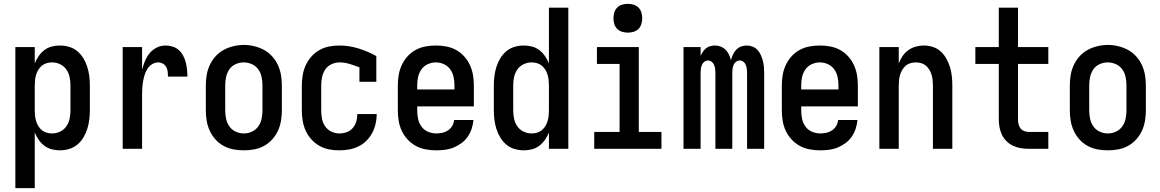

<svg xmlns="http://www.w3.org/2000/svg" viewBox="-20 -775 6040 1000"><path d="M60 205V-530H161V-445Q169 -465 181.5 -483Q194 -501 211 -514Q228 -527 249 -532.5Q270 -538 292 -538Q316 -538 340 -531Q364 -524 383 -508Q402 -492 414.5 -471Q427 -450 434.5 -426.5Q442 -403 445 -378.5Q448 -354 448 -330V-200Q448 -176 445 -151.5Q442 -127 434.5 -103.5Q427 -80 414.5 -59Q402 -38 383 -22Q364 -6 340 1Q316 8 292 8Q270 8 249 2.5Q228 -3 211 -16Q194 -29 181.5 -47Q169 -65 161 -85V205ZM251 -80Q273 -80 293 -89.5Q313 -99 325.5 -117Q338 -135 342.5 -156.5Q347 -178 347 -200V-330Q347 -352 342.5 -373.5Q338 -395 325.5 -413Q313 -431 293 -440.5Q273 -450 251 -450Q237 -450 223 -446Q209 -442 198 -433Q187 -424 179.5 -411.5Q172 -399 168 -385.5Q164 -372 162.5 -358Q161 -344 161 -330V-200Q161 -186 162.5 -172Q164 -158 168 -144.5Q172 -131 179.5 -118.5Q187 -106 198 -97Q209 -88 223 -84Q237 -80 251 -80Z M619 0V-530H720V-412Q726 -435 735 -457Q744 -479 759 -497.5Q774 -516 796 -527Q818 -538 842 -538Q860 -538 878.5 -532.5Q897 -527 911 -514.5Q925 -502 934 -485Q943 -468 947.5 -450Q952 -432 954 -413.5Q956 -395 956 -376H855Q855 -389 853.5 -401.5Q852 -414 846 -425.5Q840 -437 828.5 -443.5Q817 -450 805 -450Q787 -450 772 -440.5Q757 -431 747.5 -416Q738 -401 733 -384Q728 -367 725 -350Q722 -333 721 -315.5Q720 -298 720 -281V0Z M1250 8Q1223 8 1196 3Q1169 -2 1145 -15Q1121 -28 1102.5 -48.5Q1084 -69 1072.5 -94Q1061 -119 1056.5 -146Q1052 -173 1052 -200V-330Q1052 -357 1056.5 -384Q1061 -411 1072.5 -436Q1084 -461 1102.5 -481.5Q1121 -502 1145 -515Q1169 -528 1196 -534.5Q1223 -541 1250 -541Q1277 -541 1304 -534.5Q1331 -528 1355 -515Q1379 -502 1397.5 -481.5Q1416 -461 1427.5 -436Q1439 -411 1443.5 -384Q1448 -357 1448 -330V-200Q1448 -173 1443.5 -146Q1439 -119 1427.5 -94Q1416 -69 1397.5 -48.5Q1379 -28 1355 -15Q1331 -2 1304 3Q1277 8 1250 8ZM1250 -80Q1272 -80 1292.5 -89.5Q1313 -99 1325.5 -117Q1338 -135 1342.5 -156.5Q1347 -178 1347 -200V-330Q1347 -352 1342.5 -374Q1338 -396 1325 -414Q1312 -432 1291.5 -441Q1271 -450 1249 -450Q1227 -450 1206.5 -440.5Q1186 -431 1174 -413Q1162 -395 1157.5 -373.5Q1153 -352 1153 -330V-200Q1153 -178 1157.5 -156.5Q1162 -135 1174.5 -117Q1187 -99 1207.5 -89.5Q1228 -80 1250 -80Z M1747 8Q1720 8 1693.5 3Q1667 -2 1643.5 -15.5Q1620 -29 1601.5 -49.5Q1583 -70 1572 -94.5Q1561 -119 1556.5 -146Q1552 -173 1552 -200V-330Q1552 -357 1556.5 -383.5Q1561 -410 1572 -434.5Q1583 -459 1601 -479.5Q1619 -500 1642.5 -513.5Q1666 -527 1692.5 -532.5Q1719 -538 1746 -538Q1797 -538 1846 -523Q1895 -508 1940 -483V-349H1852V-424Q1827 -434 1801 -442Q1775 -450 1748 -450Q1727 -450 1706.5 -440.5Q1686 -431 1674 -413Q1662 -395 1657.5 -373.5Q1653 -352 1653 -330V-200Q1653 -178 1657 -156.5Q1661 -135 1673.5 -117Q1686 -99 1706 -89.5Q1726 -80 1747 -80Q1767 -80 1785.5 -86.5Q1804 -93 1817 -108Q1830 -123 1835.5 -141.5Q1841 -160 1841 -180Q1841 -180 1841 -180.5Q1841 -181 1841 -181H1942Q1942 -180 1942 -179.5Q1942 -179 1942 -179Q1942 -154 1936 -129Q1930 -104 1918 -81.5Q1906 -59 1887.5 -41Q1869 -23 1846 -12Q1823 -1 1798 3.5Q1773 8 1747 8Z M2252 8Q2225 8 2197.5 3Q2170 -2 2146 -15Q2122 -28 2103 -48.5Q2084 -69 2072.5 -93.5Q2061 -118 2056.5 -145.5Q2052 -173 2052 -200V-330Q2052 -357 2056.5 -384Q2061 -411 2072.5 -436Q2084 -461 2102.5 -481.5Q2121 -502 2145 -515Q2169 -528 2196 -533Q2223 -538 2250 -538Q2277 -538 2304 -533Q2331 -528 2355 -515Q2379 -502 2397.5 -481.5Q2416 -461 2427.5 -436Q2439 -411 2443.5 -384Q2448 -357 2448 -330V-221H2153V-200Q2153 -178 2157.5 -156Q2162 -134 2175 -116Q2188 -98 2209 -89Q2230 -80 2252 -80Q2268 -80 2284 -83.5Q2300 -87 2313.5 -96Q2327 -105 2335.5 -119.5Q2344 -134 2345 -150H2446Q2444 -127 2436.5 -104.5Q2429 -82 2416 -63Q2403 -44 2384 -30Q2365 -16 2343.5 -7Q2322 2 2298.5 5Q2275 8 2252 8ZM2153 -309H2347V-330Q2347 -352 2342.5 -373.5Q2338 -395 2325.5 -413Q2313 -431 2292.5 -440.5Q2272 -450 2250 -450Q2228 -450 2207.5 -440.5Q2187 -431 2174.5 -413Q2162 -395 2157.5 -373.5Q2153 -352 2153 -330Z M2708 8Q2684 8 2660 1Q2636 -6 2617 -22Q2598 -38 2585.5 -59Q2573 -80 2565.5 -103.5Q2558 -127 2555 -151.5Q2552 -176 2552 -200V-330Q2552 -354 2555 -378.5Q2558 -403 2565.5 -426.5Q2573 -450 2585.5 -471Q2598 -492 2617 -508Q2636 -524 2660 -531Q2684 -538 2708 -538Q2730 -538 2751 -532.5Q2772 -527 2789 -514Q2806 -501 2818.5 -483Q2831 -465 2839 -445V-735H2940V0H2839V-85Q2831 -65 2818.5 -47Q2806 -29 2789 -16Q2772 -3 2751 2.5Q2730 8 2708 8ZM2749 -80Q2763 -80 2777 -84Q2791 -88 2802 -97Q2813 -106 2820.5 -118.5Q2828 -131 2832 -144.5Q2836 -158 2837.5 -172Q2839 -186 2839 -200V-330Q2839 -344 2837.5 -358Q2836 -372 2832 -385.5Q2828 -399 2820.5 -411.5Q2813 -424 2802 -433Q2791 -442 2777 -446Q2763 -450 2749 -450Q2727 -450 2707 -440.5Q2687 -431 2674.5 -413Q2662 -395 2657.5 -373.5Q2653 -352 2653 -330V-200Q2653 -178 2657.5 -156.5Q2662 -135 2674.5 -117Q2687 -99 2707 -89.5Q2727 -80 2749 -80Z M3075 0V-88H3207V-442H3089V-530H3307V-88H3425V0ZM3250 -605Q3235 -605 3220 -609.5Q3205 -614 3194.5 -624.5Q3184 -635 3179.5 -650Q3175 -665 3175 -680Q3175 -695 3179.5 -710Q3184 -725 3194.5 -735.5Q3205 -746 3220 -750.5Q3235 -755 3250 -755Q3265 -755 3280 -750.5Q3295 -746 3305.5 -735.5Q3316 -725 3320.5 -710Q3325 -695 3325 -680Q3325 -665 3320.5 -650Q3316 -635 3305.5 -624.5Q3295 -614 3280 -609.5Q3265 -605 3250 -605Z M3540 0V-530H3629V-484Q3634 -495 3641 -505.5Q3648 -516 3657.5 -523.5Q3667 -531 3679 -534.5Q3691 -538 3704 -538Q3704 -538 3704 -538Q3704 -538 3704 -538Q3719 -538 3733.5 -532.5Q3748 -527 3759 -516Q3770 -505 3776.5 -491Q3783 -477 3787 -462Q3791 -477 3797.5 -491Q3804 -505 3814.5 -516Q3825 -527 3839.5 -532.5Q3854 -538 3869 -538Q3869 -538 3869 -538Q3869 -538 3869 -538Q3885 -538 3900 -532Q3915 -526 3925.5 -514.5Q3936 -503 3942.5 -488.5Q3949 -474 3953 -459Q3957 -444 3958.5 -428.5Q3960 -413 3960 -397V0H3871V-397Q3871 -407 3869.5 -417.5Q3868 -428 3864 -437.5Q3860 -447 3851.5 -453.5Q3843 -460 3833 -460Q3822 -460 3813.5 -453.5Q3805 -447 3801 -437.5Q3797 -428 3795.5 -417.5Q3794 -407 3794 -397V0H3706V-397Q3706 -407 3704.5 -417.5Q3703 -428 3699 -437.5Q3695 -447 3686.5 -453.5Q3678 -460 3667 -460Q3657 -460 3648.5 -453.5Q3640 -447 3636 -437.5Q3632 -428 3630.5 -417.5Q3629 -407 3629 -397V0Z M4252 8Q4225 8 4197.5 3Q4170 -2 4146 -15Q4122 -28 4103 -48.5Q4084 -69 4072.5 -93.5Q4061 -118 4056.5 -145.5Q4052 -173 4052 -200V-330Q4052 -357 4056.5 -384Q4061 -411 4072.5 -436Q4084 -461 4102.5 -481.5Q4121 -502 4145 -515Q4169 -528 4196 -533Q4223 -538 4250 -538Q4277 -538 4304 -533Q4331 -528 4355 -515Q4379 -502 4397.5 -481.5Q4416 -461 4427.5 -436Q4439 -411 4443.5 -384Q4448 -357 4448 -330V-221H4153V-200Q4153 -178 4157.5 -156Q4162 -134 4175 -116Q4188 -98 4209 -89Q4230 -80 4252 -80Q4268 -80 4284 -83.5Q4300 -87 4313.5 -96Q4327 -105 4335.5 -119.5Q4344 -134 4345 -150H4446Q4444 -127 4436.5 -104.5Q4429 -82 4416 -63Q4403 -44 4384 -30Q4365 -16 4343.5 -7Q4322 2 4298.5 5Q4275 8 4252 8ZM4153 -309H4347V-330Q4347 -352 4342.5 -373.5Q4338 -395 4325.5 -413Q4313 -431 4292.5 -440.5Q4272 -450 4250 -450Q4228 -450 4207.5 -440.5Q4187 -431 4174.5 -413Q4162 -395 4157.5 -373.5Q4153 -352 4153 -330Z M4560 0V-530H4661V-445Q4669 -465 4681 -483Q4693 -501 4710.5 -513.5Q4728 -526 4749 -532Q4770 -538 4791 -538Q4815 -538 4838.5 -530.5Q4862 -523 4879.5 -507Q4897 -491 4909 -469.5Q4921 -448 4928 -425Q4935 -402 4937.5 -378Q4940 -354 4940 -330V0H4839V-330Q4839 -344 4837.5 -358Q4836 -372 4832 -385.5Q4828 -399 4820.5 -411.5Q4813 -424 4802.5 -433Q4792 -442 4778 -446Q4764 -450 4750 -450Q4736 -450 4722 -446Q4708 -442 4697.5 -433Q4687 -424 4679.5 -411.5Q4672 -399 4668 -385.5Q4664 -372 4662.5 -358Q4661 -344 4661 -330V0Z M5337 0Q5316 0 5295.5 -3.5Q5275 -7 5256 -16Q5237 -25 5222 -40Q5207 -55 5198 -74Q5189 -93 5185.5 -113.5Q5182 -134 5182 -155V-442H5060V-530H5182V-735H5282V-530H5440V-442H5282V-155Q5282 -142 5284.5 -130Q5287 -118 5294 -108Q5301 -98 5312.5 -93Q5324 -88 5337 -88H5440V0Z M5750 8Q5723 8 5696 3Q5669 -2 5645 -15Q5621 -28 5602.5 -48.5Q5584 -69 5572.5 -94Q5561 -119 5556.5 -146Q5552 -173 5552 -200V-330Q5552 -357 5556.5 -384Q5561 -411 5572.5 -436Q5584 -461 5602.5 -481.5Q5621 -502 5645 -515Q5669 -528 5696 -534.5Q5723 -541 5750 -541Q5777 -541 5804 -534.5Q5831 -528 5855 -515Q5879 -502 5897.5 -481.5Q5916 -461 5927.5 -436Q5939 -411 5943.5 -384Q5948 -357 5948 -330V-200Q5948 -173 5943.5 -146Q5939 -119 5927.5 -94Q5916 -69 5897.5 -48.5Q5879 -28 5855 -15Q5831 -2 5804 3Q5777 8 5750 8ZM5750 -80Q5772 -80 5792.5 -89.5Q5813 -99 5825.5 -117Q5838 -135 5842.5 -156.5Q5847 -178 5847 -200V-330Q5847 -352 5842.5 -374Q5838 -396 5825 -414Q5812 -432 5791.5 -441Q5771 -450 5749 -450Q5727 -450 5706.5 -440.5Q5686 -431 5674 -413Q5662 -395 5657.5 -373.5Q5653 -352 5653 -330V-200Q5653 -178 5657.5 -156.5Q5662 -135 5674.5 -117Q5687 -99 5707.5 -89.5Q5728 -80 5750 -80Z"/></svg>

Font: iosevka_custom_sans_ss08 SmBd
Style: Regular
Weight: 600
Designer: Belleve Invis
Foundry: Belleve Invis
Version: Version 10.3.0; ttfautohint (v1.8.3)